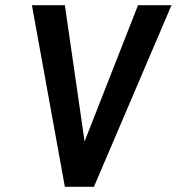

<svg xmlns="http://www.w3.org/2000/svg" viewBox="-20 -720 681 740"><path d="M641 -700 342 0H230L103 -700H230L306 -175L512 -700Z"/></svg>

Font: Kulim Park
Style: Bold Italic
Weight: 700
Italic angle: -8°
Designer: Noponies / Dale Sattler
Foundry: Noponies
Version: Version 1.000; ttfautohint (v1.8.3)